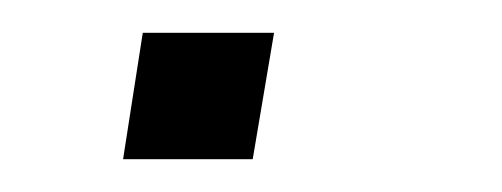

<svg xmlns="http://www.w3.org/2000/svg" viewBox="-20 -97 306 117"><path d="M55 0 67 -77H147L134 0Z"/></svg>

Font: Nunito Sans 10pt Expanded ExtraLight
Style: Italic
Weight: 250
Width: 7
Italic angle: -9°
Designer: Vernon Adams
Foundry: Vernon Adams
Version: Version 3.101;gftools[0.9.27]